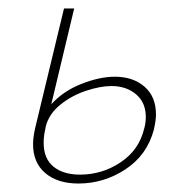

<svg xmlns="http://www.w3.org/2000/svg" viewBox="-20 -428 427 453"><path d="M348 -158Q348 -144 343 -122Q327 -62 276 -28.5Q225 5 165 5Q116 5 87 -19.5Q58 -44 58 -88Q58 -104 63 -126L131 -408H155L101 -182Q129 -213 172 -230Q215 -247 251 -247Q294 -247 321 -223.5Q348 -200 348 -158ZM324 -152Q324 -186 301 -205.5Q278 -225 243 -225Q217 -225 183.5 -214Q150 -203 123 -181.5Q96 -160 88 -130L87 -124Q83 -108 83 -91Q83 -54 106 -35Q129 -16 169 -16Q221 -16 264.5 -45Q308 -74 320 -124Q324 -137 324 -152Z"/></svg>

Font: Ysabeau Infant Extralight
Style: Italic
Weight: 200
Italic angle: -12°
Designer: Christian Thalmann (Catharsis Fonts)
Version: Version 0.003